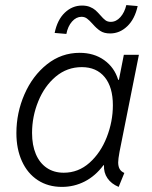

<svg xmlns="http://www.w3.org/2000/svg" viewBox="-20 -732 600 760"><path d="M44.9 -205.1Q44.9 -285.6 76.9 -358.9Q108.9 -432.1 166 -477.5Q223.1 -522.9 295.4 -522.9Q352.1 -522.9 392.6 -493.9Q433.1 -464.8 447.8 -416H450.7L470.2 -515.1H529.8L453.1 -130.9Q447.8 -102.1 447.8 -89.4Q447.8 -73.7 453.4 -63.5Q459 -53.2 472.2 -47.4L449.7 7.8Q420.4 -4.4 405.3 -26.6Q390.1 -48.8 391.6 -78.1H389.6Q357.4 -35.2 315.4 -13.7Q273.4 7.8 225.1 7.8Q170.4 7.8 129.6 -18.8Q88.9 -45.4 66.9 -93.8Q44.9 -142.1 44.9 -205.1ZM426.8 -315.4Q426.8 -387.2 394.3 -426.8Q361.8 -466.3 303.7 -466.3Q245.6 -466.3 200.9 -429Q156.2 -391.6 131.6 -331.3Q106.9 -271 106.9 -205.6Q106.9 -157.7 121.8 -122.3Q136.7 -86.9 165 -67.6Q193.4 -48.3 232.4 -48.3Q290 -48.3 334.2 -87.6Q378.4 -127 402.6 -189Q426.8 -251 426.8 -315.4ZM304.7 -710Q322.8 -710 335.9 -704.6Q349.1 -699.2 357.7 -691.7Q366.2 -684.1 377 -671.9Q388.7 -658.2 397.2 -651.9Q405.8 -645.5 418.5 -645.5Q439.9 -645.5 456.5 -664.1Q473.1 -682.6 480 -711.9L524.9 -708Q513.7 -656.7 483.9 -628.2Q454.1 -599.6 416 -599.6Q392.1 -599.6 377 -609.6Q361.8 -619.6 346.2 -637.7Q333.5 -651.9 324.2 -658.7Q314.9 -665.5 302.7 -665.5Q281.7 -665.5 265.1 -646.7Q248.5 -627.9 242.7 -597.7L196.3 -601.6Q207 -653.8 236.6 -681.9Q266.1 -710 304.7 -710Z"/></svg>

Font: Reddit Sans Fudge Light Italic
Style: Regular
Weight: 300
Italic angle: -11.25°
Designer: Stephen Hutchings
Version: Version 1.013